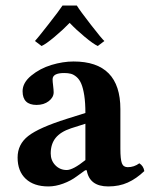

<svg xmlns="http://www.w3.org/2000/svg" viewBox="-20 -667 546 697"><path d="M290 -85.9V-217.8L237.8 -201.2Q199.7 -188.5 181.9 -166.3Q164.1 -144 164.1 -109.9Q164.1 -84.5 180.9 -67.1Q197.8 -49.8 222.2 -49.8Q245.1 -49.8 290 -85.9ZM294.9 -48.8H289.1L258.8 -26.9Q237.3 -10.7 209.5 -0.5Q181.6 9.8 155.8 9.8Q103 9.8 73.5 -17.8Q43.9 -45.4 43.9 -95.2Q43.9 -143.1 82.5 -173.3Q121.1 -203.6 223.1 -235.8L290 -256.8Q290 -293.9 285.9 -320.6Q281.7 -347.2 275.1 -362.8Q268.6 -378.4 258.1 -387.5Q247.6 -396.5 237.3 -399.2Q227.1 -401.9 212.9 -401.9Q170.9 -401.9 170.9 -378.9Q170.9 -371.1 172.9 -355.5Q174.8 -339.8 174.8 -332Q174.8 -313.5 157 -299.8Q139.2 -286.1 112.8 -286.1Q62 -286.1 62 -335.9Q62 -366.7 93.5 -392.6Q125 -418.5 166.7 -431.2Q208.5 -443.8 247.1 -443.8Q417 -443.8 417 -271V-127Q417 -88.9 422.4 -74.5Q427.7 -60.1 443.8 -60.1Q466.8 -60.1 485.8 -74.2Q501 -64.5 503.9 -45.9Q474.6 -18.1 443.6 -4.2Q412.6 9.8 373 9.8Q304.7 9.8 294.9 -48.8ZM130.9 -500 106.9 -518.1Q113.8 -524.9 155.3 -577.9Q196.8 -630.9 207 -647H258.8Q270.5 -627.9 310.3 -576.7Q350.1 -525.4 358.9 -518.1L335 -500Q318.8 -507.3 287.4 -533.4Q255.9 -559.6 232.9 -584Q209.5 -559.6 178 -533.2Q146.5 -506.8 130.9 -500Z"/></svg>

Font: Common Serif
Style: Bold
Weight: 700
Designer: Philipp H. Poll, Khaled Hosny
Foundry: Stefan Peev, Context Ltd.
Version: Version 1.026